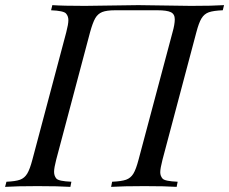

<svg xmlns="http://www.w3.org/2000/svg" viewBox="-52 -728 893 748"><path d="M640.1 -20 636.2 0Q593.8 -2.9 510.7 -2.9Q427.7 -2.9 380.9 0L384.8 -20Q420.9 -21.5 439 -27.8Q457 -34.2 467.5 -51.3Q478 -68.4 487.8 -106L620.1 -602.1Q628.9 -632.8 628.9 -652.8Q628.9 -672.9 613.8 -680.4Q598.6 -688 561 -688H397Q363.8 -688 346.4 -681.2Q329.1 -674.3 319.1 -657Q309.1 -639.6 298.8 -602.1L167 -106Q158.7 -74.2 158.7 -58.6Q158.7 -43 167.5 -32.5Q176.3 -22 226.1 -20L222.2 0Q175.8 -2.9 93.8 -2.9Q11.7 -2.9 -32.2 0L-26.9 -20Q8.3 -21.5 25.9 -27.8Q43.5 -34.2 54 -51.5Q64.5 -68.8 74.2 -106L206.1 -602.1Q214.4 -633.8 214.4 -649.4Q214.4 -665 205.1 -675.5Q195.8 -686 147 -688L151.9 -708Q192.9 -705.1 278.8 -705.1L486.8 -708L691.9 -705.1Q777.8 -705.1 820.8 -708L815.9 -688Q779.3 -686.5 761.5 -680.2Q743.7 -673.8 733.2 -656.7Q722.7 -639.6 712.9 -602.1L581.1 -106Q572.3 -71.8 572.3 -57.1Q572.3 -42.5 581.3 -32.2Q590.3 -22 640.1 -20Z"/></svg>

Font: PlayfairDisplay-Italic
Style: Italic
Weight: 400
Italic angle: -14°
Designer: Claus Eggers Sørensen
Foundry: Claus Eggers Sørensen
Version: Version 1.002;PS 001.002;hotconv 1.0.70;makeotf.lib2.5.58329